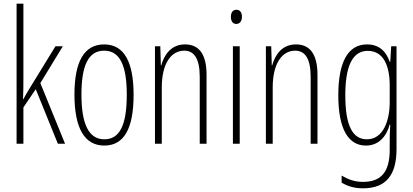

<svg xmlns="http://www.w3.org/2000/svg" viewBox="-20 -780 2241 1042"><path d="M107 -365V-760H70V0H107V-197L174 -296L294 0H333L199 -329L321 -529H281L138 -296C126 -277 119 -264 107 -242H105C107 -285 107 -321 107 -365Z M705 -265C705 -437 658 -539 545 -539C436 -539 384 -444 384 -267C384 -84 439 10 546 10C653 10 705 -82 705 -265ZM422 -267C422 -421 458 -505 545 -505C635 -505 668 -416 668 -266C668 -101 630 -24 546 -24C461 -24 422 -108 422 -267Z M984 -539C909 -539 871 -483 855 -425H853L850 -529H821V0H858V-305C858 -439 911 -505 980 -505C1033 -505 1064 -463 1064 -362V0H1101V-373C1101 -488 1059 -539 984 -539Z M1263 -727C1241 -727 1233 -709 1233 -688C1233 -667 1243 -650 1262 -650C1281 -650 1293 -665 1293 -689C1293 -709 1285 -727 1263 -727ZM1281 -529H1244V0H1281Z M1586 -539C1511 -539 1473 -483 1457 -425H1455L1452 -529H1423V0H1460V-305C1460 -439 1513 -505 1582 -505C1635 -505 1666 -463 1666 -362V0H1703V-373C1703 -488 1661 -539 1586 -539Z M1972 -539C1865 -539 1816 -437 1816 -263C1816 -78 1871 10 1966 10C2034 10 2077 -38 2095 -104H2098C2095 -65 2095 -37 2095 -8V33C2095 156 2046 207 1950 207C1906 207 1872 195 1834 173V211C1868 232 1906 242 1950 242C2076 242 2132 169 2132 29V-529H2103L2098 -445H2095C2077 -496 2042 -539 1972 -539ZM1976 -504C2061 -504 2095 -423 2095 -317V-226C2095 -125 2060 -24 1971 -24C1893 -24 1854 -99 1854 -263C1854 -409 1887 -504 1976 -504Z"/></svg>

Font: Noto Sans Thai ExtCond ExtLt
Style: Regular
Weight: 200
Width: 2
Designer: Monotype Design Team
Foundry: Monotype Imaging Inc.
Version: Version 2.002